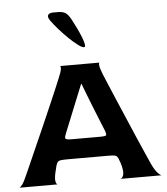

<svg xmlns="http://www.w3.org/2000/svg" viewBox="-58 -927 851 979"><g transform="rotate(-5 367.0 -437.5)"><path d="M1 0Q6 0 16.5 -14Q27 -28 41 -61Q48 -76 64 -112.5Q80 -149 101.5 -197.5Q123 -246 146.5 -299Q170 -352 191 -401Q212 -450 228 -487Q244 -524 250 -540Q264 -572 265 -586Q266 -600 261 -600H464Q460 -600 461 -586.5Q462 -573 475 -540Q482 -524 497 -487.5Q512 -451 533 -402.5Q554 -354 576.5 -301Q599 -248 620 -199.5Q641 -151 657.5 -114Q674 -77 681 -61Q697 -28 710.5 -14Q724 0 731 0H518Q527 -1 533 -15.5Q539 -30 532 -61Q530 -68 528 -76Q526 -84 522 -93Q518 -107 512.5 -113.5Q507 -120 496 -121.5Q485 -123 462 -123H262Q238 -123 225.5 -121.5Q213 -120 208 -114Q203 -108 199 -94Q197 -86 195 -77Q193 -68 191 -61Q184 -29 187.5 -15Q191 -1 197 0ZM288 -223H433Q462 -223 465 -228Q468 -233 462 -250Q449 -282 435 -316.5Q421 -351 407.5 -385Q394 -419 382.5 -449Q371 -479 363 -500H361Q345 -461 327.5 -417.5Q310 -374 295 -337Q280 -300 270.5 -276.5Q261 -253 261 -253Q254 -237 256.5 -230Q259 -223 288 -223ZM393 -685Q382 -685 362 -700Q342 -715 318 -738Q294 -761 271 -787Q248 -813 232 -835Q218 -855 224.5 -865Q231 -875 250 -875H274Q303 -875 316.5 -864Q330 -853 342 -830Q353 -810 365 -785Q377 -760 386 -737.5Q395 -715 397.5 -700Q400 -685 393 -685Z"/></g></svg>

Font: Red Rose SemiBold
Style: Regular
Weight: 600
Designer: Jaikishan Patel
Version: Version 2.000